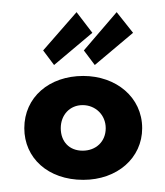

<svg xmlns="http://www.w3.org/2000/svg" viewBox="-20 -292 272 316"><path d="M80 -81C80 -103 95 -119 116 -119C137 -119 154 -103 154 -81C154 -59 138 -44 116 -44C94 -44 80 -59 80 -81ZM20 -81C20 -32 59 4 117 4C173 4 214 -32 214 -81C214 -132 171 -167 117 -167C61 -167 20 -132 20 -81ZM118 -209 136 -185 199 -238 172 -272ZM51 -209 69 -185 132 -238 106 -272Z"/></svg>

Font: Hussar Tani
Style: Dwa
Weight: 700
Foundry: Cannot Into Space Fonts
Version: Version 0.92